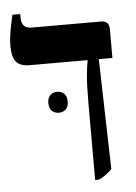

<svg xmlns="http://www.w3.org/2000/svg" viewBox="-49 -686 517 731"><g transform="rotate(-5 209.0 -320.0)"><path d="M285 7V-284Q285 -355 288.5 -391.5Q292 -428 296 -448V-450H74Q39 -450 23.5 -468.5Q8 -487 8 -529Q8 -554 12.5 -580.5Q17 -607 26 -647H56V-632Q56 -592 95 -592H360Q391 -592 391 -560V-450H339L350 -29Q328 -6 300 7ZM133 -300Q133 -320 143.5 -330Q154 -340 170 -340Q186 -340 196.5 -330Q207 -320 207 -300Q207 -280 196.5 -270Q186 -260 170 -260Q154 -260 143.5 -270Q133 -280 133 -300Z"/></g></svg>

Font: Noto Serif Hebrew Condensed
Style: Bold
Weight: 700
Width: 3
Designer: Monotype Design Team
Foundry: Monotype Imaging Inc.
Version: Version 2.004; ttfautohint (v1.8.4.7-5d5b)